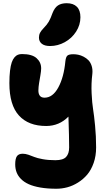

<svg xmlns="http://www.w3.org/2000/svg" viewBox="-20 -891 663 1189"><path d="M290 -606Q256.3 -606 238.8 -620.1Q221.2 -634.3 221.2 -658.2Q221.2 -674.8 228 -688Q234.9 -701.2 251 -717.8Q271 -737.8 282.5 -757.8Q293.9 -777.8 305.2 -810.1Q318.4 -843.8 339.1 -857.4Q359.9 -871.1 393.1 -871.1Q434.1 -871.1 456.1 -849.1Q478 -827.1 478 -784.2Q478 -736.8 451.4 -695.3Q424.8 -653.8 381.3 -629.9Q337.9 -606 290 -606ZM329.1 277.8Q273.4 277.8 230 270.3Q186.5 262.7 157.5 249.5Q128.4 236.3 109.6 217Q90.8 197.8 82.5 175.5Q74.2 153.3 74.2 127Q74.2 90.8 85 75.9Q95.7 61 121.1 61Q137.2 61 156.2 67.4Q175.3 73.7 192.6 81.1Q210 88.4 244.6 94.7Q279.3 101.1 323.2 101.1Q370.6 101.1 389.4 80.8Q408.2 60.5 408.2 22Q408.2 -40.5 403.8 -168.9Q346.7 -110.8 266.1 -110.8Q156.2 -110.8 97.2 -175.8Q38.1 -240.7 38.1 -376Q38.1 -419.9 42 -452.4Q45.9 -484.9 52.7 -504.6Q59.6 -524.4 69.8 -536.1Q80.1 -547.9 91.1 -552Q102.1 -556.2 116.2 -556.2Q178.2 -556.2 206.5 -530.8Q234.9 -505.4 234.9 -467.8Q234.9 -452.1 230.2 -424.8Q225.6 -397.5 221.9 -375.5Q218.3 -353.5 217.8 -332Q217.3 -310.5 226.6 -298.3Q235.8 -286.1 255.9 -286.1Q306.6 -286.1 341.1 -349.4Q375.5 -412.6 384.8 -511.2Q387.7 -538.6 397.7 -546.9Q407.7 -555.2 434.1 -555.2Q448.7 -555.2 464.6 -552Q480.5 -548.8 497.6 -540Q514.6 -531.2 527.6 -518.1Q540.5 -504.9 547.6 -482.9Q554.7 -460.9 551.8 -433.1Q544.4 -373 547.4 -312.5Q550.3 -252 556.4 -215.1Q562.5 -178.2 568.8 -112.8Q575.2 -47.4 575.2 22Q575.2 74.2 560.1 117.7Q544.9 161.1 520.3 190.2Q495.6 219.2 463.1 239.5Q430.7 259.8 397 268.8Q363.3 277.8 329.1 277.8Z"/></svg>

Font: Shantell Sans Irregular Bouncy
Style: Regular
Weight: 800
Designer: Stephen Nixon, Anya Danilova, Shantell Martin
Foundry: Arrow Type
Version: Version 1.006;[9816181b4]